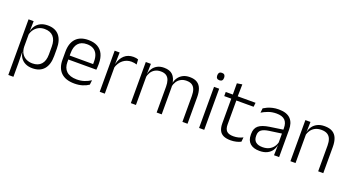

<svg xmlns="http://www.w3.org/2000/svg" viewBox="-54 -1315 3915 2139"><g transform="rotate(20 1903.5 -246.0)"><path d="M294.5 10.5Q248 10.5 212.8 -6.5Q177.5 -23.5 156.2 -54.2Q135 -85 130 -126.5H110L129.5 -183Q131.5 -136 151.5 -104.2Q171.5 -72.5 204.5 -56.5Q237.5 -40.5 278 -40.5Q345.5 -40.5 381.8 -80.8Q418 -121 418 -198V-291Q418 -367.5 382 -407.8Q346 -448 277.5 -448Q238 -448 206.8 -431.8Q175.5 -415.5 155.2 -387.2Q135 -359 128 -322L111.5 -366.5H129Q136 -403 156.5 -432.5Q177 -462 212.2 -479.8Q247.5 -497.5 297.5 -497.5Q386 -497.5 432.5 -443.5Q479 -389.5 479 -286.5V-202Q479 -98.5 432 -44Q385 10.5 294.5 10.5ZM71 172V-487.5H131.5L128.5 -366L129.5 -346V-139.5L129 -125.5L131.5 9V172Z M794.5 10.5Q689 10.5 634.5 -42.5Q580 -95.5 580 -193.5V-288.5Q580 -390.5 630.8 -445Q681.5 -499.5 778.5 -499.5Q843.5 -499.5 887.5 -475Q931.5 -450.5 953.8 -404.5Q976 -358.5 976 -294V-276.5Q976 -262 975 -247.5Q974 -233 972.5 -218.5H916.5Q917.5 -240.5 917.5 -260.2Q917.5 -280 917.5 -296.5Q917.5 -345.5 901.8 -379.8Q886 -414 855.2 -432Q824.5 -450 778.5 -450Q710 -450 675 -409.8Q640 -369.5 640 -293.5V-246L640.5 -238V-187.5Q640.5 -154 650.2 -127Q660 -100 680.2 -80.8Q700.5 -61.5 731.2 -51.5Q762 -41.5 803 -41.5Q850.5 -41.5 891.2 -54.8Q932 -68 967.5 -91.5L961.5 -37Q930.5 -15.5 888 -2.5Q845.5 10.5 794.5 10.5ZM611.5 -218.5V-265H959V-218.5Z M1149 -301.5 1133.5 -348 1148.5 -350Q1164.5 -417 1206.5 -455.8Q1248.5 -494.5 1315 -494.5Q1332.5 -494.5 1346.5 -491.8Q1360.5 -489 1370.5 -485L1374.5 -426Q1362 -430.5 1346 -433.5Q1330 -436.5 1311 -436.5Q1254 -436.5 1211 -402.2Q1168 -368 1149 -301.5ZM1092 0V-487.5H1151L1147.5 -341L1152.5 -336V0Z M2072.5 0V-307Q2072.5 -350.5 2061.8 -381.8Q2051 -413 2026.5 -429.8Q2002 -446.5 1960.5 -446.5Q1922.5 -446.5 1893.8 -430.8Q1865 -415 1847.5 -387.5Q1830 -360 1823.5 -325.5L1812 -371H1820.5Q1827 -404.5 1846.8 -433.2Q1866.5 -462 1900 -479.8Q1933.5 -497.5 1981.5 -497.5Q2036 -497.5 2069.5 -475.8Q2103 -454 2118 -412.8Q2133 -371.5 2133 -313.5V0ZM1461 0V-487.5H1521.5L1518.5 -366.5L1521.5 -363.5V0ZM1767 0V-307Q1767 -350 1756.2 -381.5Q1745.5 -413 1721 -429.8Q1696.5 -446.5 1655.5 -446.5Q1616.5 -446.5 1587.8 -430.5Q1559 -414.5 1541.8 -386.5Q1524.5 -358.5 1518 -322.5L1504.5 -367.5H1519Q1525.5 -403.5 1544.5 -432.8Q1563.5 -462 1596.5 -479.8Q1629.5 -497.5 1676 -497.5Q1743.5 -497.5 1778.8 -463Q1814 -428.5 1823.5 -360.5Q1825.5 -350 1826.2 -338.8Q1827 -327.5 1827 -316V0Z M2270 0V-487.5H2331V0ZM2300.5 -576.5Q2280.5 -576.5 2270.2 -587.5Q2260 -598.5 2260 -619V-622.5Q2260 -642.5 2270.2 -653.5Q2280.5 -664.5 2300.5 -664.5Q2321 -664.5 2331 -653.5Q2341 -642.5 2341 -622.5V-619Q2341 -598.5 2331 -587.5Q2321 -576.5 2300.5 -576.5Z M2646 9.5Q2592.5 9.5 2559.2 -6.5Q2526 -22.5 2510.8 -55.5Q2495.5 -88.5 2495.5 -137.5V-455.5H2555.5V-144.5Q2555.5 -93 2579.2 -68.2Q2603 -43.5 2659.5 -43.5Q2689.5 -43.5 2717.8 -50.5Q2746 -57.5 2771 -70.5L2765.5 -17.5Q2742 -5 2710.5 2.2Q2679 9.5 2646 9.5ZM2412 -429.5V-478.5H2765.5L2760 -429.5ZM2496 -471.5 2495.5 -611.5 2557 -621 2554 -471.5Z M3158.5 0 3161.5 -121.5 3159 -131V-288.5V-321Q3159 -384 3127.2 -415.2Q3095.5 -446.5 3027.5 -446.5Q2974.5 -446.5 2931 -430.5Q2887.5 -414.5 2854.5 -394L2860.5 -447.5Q2878.5 -459 2904 -470.8Q2929.5 -482.5 2962.8 -490.2Q2996 -498 3036 -498Q3085 -498 3119.8 -486Q3154.5 -474 3176.5 -451Q3198.5 -428 3208.8 -395.5Q3219 -363 3219 -322.5V0ZM2987.5 10.5Q2915 10.5 2876.2 -24.5Q2837.5 -59.5 2837.5 -125V-138Q2837.5 -202.5 2877.2 -235.2Q2917 -268 3006 -281L3169 -305L3172 -259L3013.5 -236.5Q2951.5 -227.5 2924.5 -205.8Q2897.5 -184 2897.5 -141.5V-132.5Q2897.5 -87.5 2925 -64Q2952.5 -40.5 3005.5 -40.5Q3051 -40.5 3083.2 -57Q3115.5 -73.5 3135.2 -101.2Q3155 -129 3161.5 -163.5L3173.5 -120.5H3161Q3155 -86 3134.8 -56Q3114.5 -26 3078.2 -7.8Q3042 10.5 2987.5 10.5Z M3682 0V-306Q3682 -349.5 3670.2 -381Q3658.5 -412.5 3631.5 -429.5Q3604.5 -446.5 3559 -446.5Q3517 -446.5 3486 -430.5Q3455 -414.5 3436 -386.5Q3417 -358.5 3410 -322.5L3397.5 -367.5H3411Q3417.5 -403.5 3438.2 -432.8Q3459 -462 3494.2 -479.8Q3529.5 -497.5 3580 -497.5Q3639 -497.5 3674.5 -475.5Q3710 -453.5 3726.2 -412.2Q3742.5 -371 3742.5 -312V0ZM3353 0V-487.5H3413.5L3410.5 -367L3413.5 -364V0Z"/></g></svg>

Font: Anek Gurmukhi Light
Style: Regular
Weight: 300
Designer: Sarang Kulkarni (Gurmukhi), Yesha Goshar (Latin)
Foundry: Ek Type
Version: Version 1.003